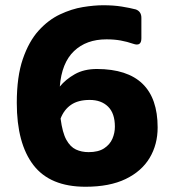

<svg xmlns="http://www.w3.org/2000/svg" viewBox="-20 -700 665 732"><path d="M306 12Q171 12 107.5 -70.5Q44 -153 44 -308Q44 -408 67 -475Q90 -542 127 -583Q164 -624 208.5 -645Q253 -666 296 -673Q339 -680 374 -680Q413 -680 444 -675Q475 -670 498 -664Q519 -656 519 -632V-554Q519 -522 488 -533Q465 -541 440.5 -545.5Q416 -550 386 -550Q309 -550 262 -505Q215 -460 208 -370Q230 -397 265 -417Q300 -437 350 -437Q581 -436 581 -214Q581 -149 550.5 -98Q520 -47 459 -17.5Q398 12 306 12ZM322 -319Q278 -319 251 -300.5Q224 -282 211 -248Q218 -194 233 -167Q248 -140 269.5 -130Q291 -120 318 -120Q355 -120 377 -134.5Q399 -149 408.5 -171Q418 -193 418 -217Q418 -268 392 -293.5Q366 -319 322 -319Z"/></svg>

Font: Pitagon Sans
Style: Bold
Weight: 700
Designer: Travis Tran
Foundry: Pitagon
Version: Version 1.001; ttfautohint (v1.8.4.7-5d5b);gftools[0.9.26]